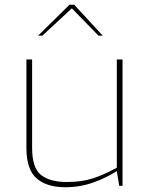

<svg xmlns="http://www.w3.org/2000/svg" viewBox="-20 -781 622 807"><path d="M255 6Q176 6 133.5 -31.5Q91 -69 91 -159V-531H115V-159Q115 -75 152.5 -45.5Q190 -16 261 -16Q323 -16 369.5 -31Q416 -46 471 -76V-531H495V0H481L471 -62Q428 -34 372 -14Q316 6 255 6ZM140 -631 272 -761H292L412 -631H394L282 -746L158 -631Z"/></svg>

Font: Exo Thin Thin
Style: Regular
Weight: 250
Version: Version 2.000